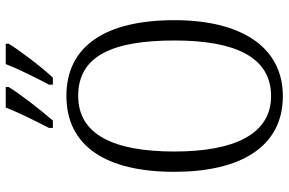

<svg xmlns="http://www.w3.org/2000/svg" viewBox="-184 -786 981 652"><g transform="rotate(-90 306.0 -460.5)"><path d="M344 -784V-771H368C407 -813 462 -886 483 -921V-931H414C396 -886 371 -835 344 -784ZM197 -784V-771H222C259 -813 315 -886 336 -921V-931H266C249 -886 223 -835 197 -784ZM305 10C473 10 563 -133 563 -358C563 -591 476 -725 306 -725C133 -725 48 -587 48 -359C48 -135 132 10 305 10ZM305 -30C176 -30 117 -155 117 -358C117 -564 174 -685 306 -685C444 -685 494 -564 494 -358C494 -154 439 -30 305 -30Z"/></g></svg>

Font: Noto Serif Georgian Condensed Light
Style: Regular
Weight: 300
Width: 3
Designer: Monotype Design Team, Akaki Razmadze
Foundry: Google LLC
Version: Version 2.003